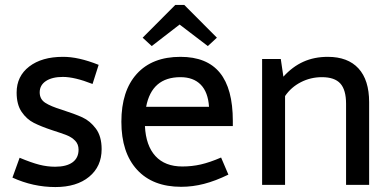

<svg xmlns="http://www.w3.org/2000/svg" viewBox="-20 -755 1598 784"><path d="M382.8 -490.2 357.9 -412.1Q284.7 -440.9 236.8 -440.9Q192.9 -440.9 167.5 -424.1Q142.1 -407.2 142.1 -377.9Q142.1 -350.1 164.6 -335.4Q187 -320.8 231.9 -307.1Q285.2 -290 316.7 -275.6Q348.1 -261.2 371.6 -229.7Q395 -198.2 395 -146Q395 -75.2 344 -33.2Q293 8.8 206.1 8.8Q115.2 8.8 30.8 -29.8L60.1 -110.8Q107.9 -90.8 140.4 -82.5Q172.9 -74.2 205.1 -74.2Q251 -74.2 275.9 -92Q300.8 -109.9 300.8 -144Q300.8 -166 286.9 -180.4Q272.9 -194.8 252.4 -202.9Q231.9 -210.9 193.8 -223.1Q147.9 -238.3 118.4 -253.2Q88.9 -268.1 68.4 -298.1Q47.9 -328.1 47.9 -377Q47.9 -443.8 99.4 -483.4Q150.9 -522.9 236.8 -522.9Q299.8 -523.4 382.8 -490.2Z M732.4 -734.9 865.7 -601.1 828.6 -566.9 713.4 -654.8 599.6 -566.9 562.5 -601.1 695.8 -734.9ZM724.6 -75.2Q763.7 -75.2 800 -83.5Q836.4 -91.8 882.8 -111.8L912.6 -42Q859.4 -16.1 813 -4.2Q766.6 7.8 719.7 7.8Q603.5 7.8 539.6 -62Q475.6 -131.8 475.6 -257.8Q475.6 -383.8 538.6 -453.4Q601.6 -522.9 716.8 -522.9Q824.7 -522.9 877.7 -458Q930.7 -393.1 930.7 -261.2V-240.2H571.8Q575.7 -160.2 614.7 -117.7Q653.8 -75.2 724.6 -75.2ZM716.8 -439.9Q599.6 -439.9 576.7 -318.8H833.5Q829.6 -378.9 799.6 -409.4Q769.5 -439.9 716.8 -439.9Z M1318.4 -522.9Q1400.4 -522.9 1443.8 -475.6Q1487.3 -428.2 1487.3 -337.9V0H1393.1V-331.1Q1393.1 -388.2 1369.6 -414.1Q1346.2 -439.9 1294.4 -439.9Q1248.5 -439.9 1208.5 -419.4Q1168.5 -398.9 1144 -362.8V0H1050.3V-514.2H1126.5L1137.2 -441.9Q1174.3 -482.9 1218.8 -502.9Q1263.2 -522.9 1318.4 -522.9Z"/></svg>

Font: Sarala
Style: Regular
Weight: 400
Designer: Andres Torresi
Foundry: Huerta Tipografica
Version: Version 1.004;PS 001.003;hotconv 1.0.70;makeotf.lib2.5.58329